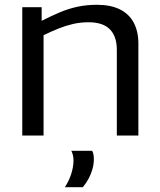

<svg xmlns="http://www.w3.org/2000/svg" viewBox="-20 -566 670 802"><path d="M73 0V-536H154V-479Q195 -500 231 -515Q267 -530 304.5 -538Q342 -546 385 -546Q442 -546 480.5 -527Q519 -508 538.5 -471.5Q558 -435 558 -384V0H468V-358Q468 -414 439 -443.5Q410 -473 350 -473Q316 -473 285.5 -466Q255 -459 225 -447Q195 -435 162 -419V0ZM251 216Q269 188 278 159Q287 130 287 104Q287 92 284.5 82Q282 72 278 64H365Q369 71 370.5 80Q372 89 372 99Q372 120 366 141Q360 162 350 180.5Q340 199 326 216Z"/></svg>

Font: Georama SemiExpanded
Style: Regular
Weight: 400
Width: 6
Designer: Jean-Baptiste Levee
Foundry: Production Type
Version: Version 1.001